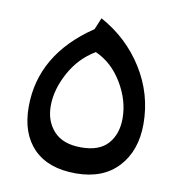

<svg xmlns="http://www.w3.org/2000/svg" viewBox="-69 -618 647 695"><g transform="rotate(10 255.0 -270.5)"><path d="M45 -194Q45 -387 231 -512L249 -555Q348 -501 406.5 -407.5Q465 -314 465 -204Q465 -106 409.5 -46Q354 14 254 14Q153 14 99 -41Q45 -96 45 -194ZM387 -211Q387 -277 349 -340.5Q311 -404 250 -431Q191 -396 157 -333.5Q123 -271 123 -211Q123 -155 156.5 -118.5Q190 -82 257 -82Q324 -82 355.5 -118Q387 -154 387 -211Z"/></g></svg>

Font: FiraGO
Style: Italic
Weight: 400
Italic angle: -8°
Designer: bBox Type GmbH
Foundry: bBox Type GmbH
Version: Version 1.001